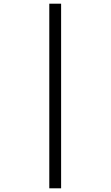

<svg xmlns="http://www.w3.org/2000/svg" viewBox="-20 -780 599 1040"><path d="M247 240V-760H311V240Z"/></svg>

Font: Noto Serif NP Hmong Medium
Style: Regular
Weight: 500
Designer: Dalton Maag Ltd
Foundry: Dalton Maag Ltd
Version: Version 1.001; ttfautohint (v1.8.4.7-5d5b)